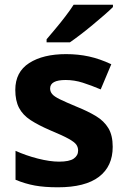

<svg xmlns="http://www.w3.org/2000/svg" viewBox="-20 -786 537 816"><path d="M459 -162Q459 -79 400.5 -34.5Q342 10 226 10Q169 10 128 2.5Q87 -5 46 -22V-145Q90 -125 141 -112Q192 -99 231 -99Q275 -99 293.5 -112Q312 -125 312 -146Q312 -160 304.5 -171Q297 -182 272 -196Q247 -210 194 -232Q143 -254 110 -275.5Q77 -297 61 -327.5Q45 -358 45 -404Q45 -480 104 -518Q163 -556 261 -556Q312 -556 358 -546Q404 -536 453 -513L408 -406Q368 -423 332 -434.5Q296 -446 259 -446Q193 -446 193 -410Q193 -397 201.5 -386.5Q210 -376 234.5 -364Q259 -352 307 -332Q354 -313 388 -292.5Q422 -272 440.5 -241.5Q459 -211 459 -162ZM460 -756Q446 -742 423 -722Q400 -702 373.5 -680Q347 -658 321.5 -638.5Q296 -619 277 -606H178V-619Q194 -638 215.5 -663.5Q237 -689 258 -716.5Q279 -744 293 -766H460Z"/></svg>

Font: Noto Sans Kannada
Style: Bold
Weight: 700
Designer: Jelle Bosma - Monotype Design Team
Foundry: Monotype Imaging Inc.
Version: Version 2.005; ttfautohint (v1.8.4.7-5d5b)